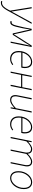

<svg xmlns="http://www.w3.org/2000/svg" viewBox="1703 -2317 752 4366"><g transform="rotate(90 2079.0 -134.0)"><path d="M-40 222Q-50 222 -61.5 220Q-73 218 -84 212L-74 190Q-59 196 -38 196Q7 196 45.5 157Q84 118 116 54L138 10L58 -478H86L136 -166Q142 -132 147 -95.5Q152 -59 158 -26H162Q180 -61 199.5 -96.5Q219 -132 238 -166L408 -478H438L138 68Q114 112 87.5 147Q61 182 29.5 202Q-2 222 -40 222Z M408 8Q398 8 389 6.5Q380 5 374 2L384 -26Q389 -25 395.5 -23.5Q402 -22 408 -22Q431 -22 446.5 -47.5Q462 -73 476 -126Q500 -215 518.5 -302.5Q537 -390 552 -478H584L648 -200Q655 -170 661.5 -138.5Q668 -107 674 -76H678Q698 -108 717.5 -140Q737 -172 756 -202L932 -478H966L870 0H842L901 -292Q904 -305 907.5 -321.5Q911 -338 915 -357Q919 -376 923.5 -395.5Q928 -415 933 -434H929Q912 -406 896.5 -379.5Q881 -353 865 -326L688 -48H656L592 -326Q586 -354 581 -379.5Q576 -405 570 -434H566Q554 -351 539.5 -279Q525 -207 504 -122Q487 -54 463.5 -23Q440 8 408 8Z M1236 12Q1154 12 1105 -38Q1056 -88 1056 -184Q1056 -252 1077 -308Q1098 -364 1133.5 -404.5Q1169 -445 1212.5 -467.5Q1256 -490 1302 -490Q1353 -490 1384.5 -468.5Q1416 -447 1430 -409Q1444 -371 1444 -322Q1444 -306 1442.5 -291.5Q1441 -277 1438 -264.5Q1435 -252 1432 -242H1080L1086 -268H1410Q1413 -283 1414.5 -297.5Q1416 -312 1416 -328Q1416 -362 1405 -393Q1394 -424 1368.5 -444Q1343 -464 1300 -464Q1260 -464 1221.5 -443Q1183 -422 1152 -384.5Q1121 -347 1102.5 -296Q1084 -245 1084 -186Q1084 -123 1105.5 -85.5Q1127 -48 1162 -31Q1197 -14 1238 -14Q1276 -14 1305.5 -26.5Q1335 -39 1362 -58L1376 -40Q1349 -19 1314.5 -3.5Q1280 12 1236 12Z M1524 0 1620 -478H1648L1606 -264H1878L1920 -478H1948L1852 0H1824L1872 -238H1600L1552 0Z M2172 12Q2111 12 2084.5 -20.5Q2058 -53 2058 -104Q2058 -122 2060 -134.5Q2062 -147 2066 -168L2128 -478H2156L2094 -172Q2090 -150 2088 -136.5Q2086 -123 2086 -108Q2086 -62 2107 -38Q2128 -14 2176 -14Q2209 -14 2254 -39.5Q2299 -65 2356 -120L2428 -478H2456L2360 0H2336L2348 -80H2344Q2302 -41 2259 -14.5Q2216 12 2172 12Z M2722 12Q2640 12 2591 -38Q2542 -88 2542 -184Q2542 -252 2563 -308Q2584 -364 2619.5 -404.5Q2655 -445 2698.5 -467.5Q2742 -490 2788 -490Q2839 -490 2870.5 -468.5Q2902 -447 2916 -409Q2930 -371 2930 -322Q2930 -306 2928.5 -291.5Q2927 -277 2924 -264.5Q2921 -252 2918 -242H2566L2572 -268H2896Q2899 -283 2900.5 -297.5Q2902 -312 2902 -328Q2902 -362 2891 -393Q2880 -424 2854.5 -444Q2829 -464 2786 -464Q2746 -464 2707.5 -443Q2669 -422 2638 -384.5Q2607 -347 2588.5 -296Q2570 -245 2570 -186Q2570 -123 2591.5 -85.5Q2613 -48 2648 -31Q2683 -14 2724 -14Q2762 -14 2791.5 -26.5Q2821 -39 2848 -58L2862 -40Q2835 -19 2800.5 -3.5Q2766 12 2722 12Z M3010 0 3106 -478H3130L3118 -400H3122Q3163 -439 3205.5 -464.5Q3248 -490 3282 -490Q3342 -490 3366.5 -459.5Q3391 -429 3392 -388Q3443 -438 3488.5 -464Q3534 -490 3568 -490Q3628 -490 3654 -457.5Q3680 -425 3680 -374Q3680 -356 3678.5 -343.5Q3677 -331 3672 -310L3610 0H3582L3644 -306Q3649 -329 3650.5 -342Q3652 -355 3652 -370Q3652 -417 3631.5 -440.5Q3611 -464 3564 -464Q3540 -464 3494.5 -439Q3449 -414 3396 -358L3324 0H3296L3358 -306Q3363 -329 3364.5 -342Q3366 -355 3366 -370Q3366 -417 3345.5 -440.5Q3325 -464 3278 -464Q3254 -464 3208.5 -439Q3163 -414 3110 -358L3038 0Z M3946 12Q3897 12 3861.5 -10Q3826 -32 3807 -74Q3788 -116 3788 -176Q3788 -243 3809 -300Q3830 -357 3865.5 -399.5Q3901 -442 3946 -466Q3991 -490 4038 -490Q4087 -490 4122.5 -468Q4158 -446 4177 -404Q4196 -362 4196 -302Q4196 -235 4175 -178Q4154 -121 4118.5 -78.5Q4083 -36 4038 -12Q3993 12 3946 12ZM3948 -14Q3989 -14 4028 -36.5Q4067 -59 4098.5 -98Q4130 -137 4149 -188Q4168 -239 4168 -296Q4168 -379 4133.5 -421.5Q4099 -464 4036 -464Q3996 -464 3956.5 -441.5Q3917 -419 3885.5 -380Q3854 -341 3835 -290Q3816 -239 3816 -182Q3816 -100 3850.5 -57Q3885 -14 3948 -14Z"/></g></svg>

Font: Source Sans 3 ExtraLight
Style: Italic
Weight: 250
Italic angle: -11°
Designer: Paul D. Hunt
Foundry: Adobe
Version: Version 3.046;hotconv 1.0.118;makeotfexe 2.5.65603